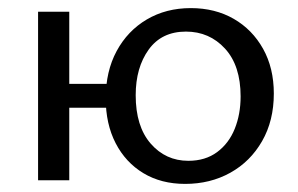

<svg xmlns="http://www.w3.org/2000/svg" viewBox="-20 -445 736 474"><path d="M74 0V-416H151V0ZM112 -179V-238H279V-179ZM437 9Q378 9 334 -17.5Q290 -44 265.5 -91.5Q241 -139 241 -202Q241 -269 268 -319Q295 -369 342.5 -397Q390 -425 451 -425Q511 -425 557 -398.5Q603 -372 629.5 -324.5Q656 -277 656 -214Q656 -147 627 -96.5Q598 -46 548.5 -18.5Q499 9 437 9ZM445 -48Q487 -48 516 -69.5Q545 -91 559.5 -127Q574 -163 574 -207Q574 -283 535.5 -325Q497 -367 439 -367Q379 -367 347 -322.5Q315 -278 315 -210Q315 -133 352 -90.5Q389 -48 445 -48Z"/></svg>

Font: Ysabeau Office Medium
Style: Regular
Weight: 500
Designer: Christian Thalmann (Catharsis Fonts)
Version: Version 2.001;gftools[0.9.30]; featfreeze: tnum,lnum,ss02